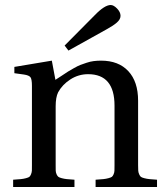

<svg xmlns="http://www.w3.org/2000/svg" viewBox="-20 -743 659 763"><path d="M236.8 -562 356 -682.1Q395.5 -723.1 419.9 -723.1Q431.6 -723.1 445.3 -709Q459 -694.8 459 -680.2Q459 -666 444.3 -653.3Q429.7 -640.6 402.8 -626L252 -542ZM32.2 0V-28.8Q52.7 -30.3 63 -31.2Q73.2 -32.2 83.3 -34.9Q93.3 -37.6 96.7 -40.3Q100.1 -43 103.3 -50.5Q106.4 -58.1 106.7 -65.2Q106.9 -72.3 106.9 -86.9V-401.9Q106.9 -428.2 101.1 -436Q95.2 -443.8 75.2 -446.8L37.1 -452.1V-477.1L186 -502L200.2 -425.8Q206.1 -429.2 225.3 -442.1Q244.6 -455.1 251 -459Q257.3 -462.9 273.7 -472.2Q290 -481.4 299.3 -484.9Q308.6 -488.3 323.5 -493.4Q338.4 -498.5 352.3 -500.2Q366.2 -502 381.8 -502Q451.2 -502 490 -460.2Q528.8 -418.5 528.8 -342.8V-86.9Q528.8 -72.8 529.3 -65.2Q529.8 -57.6 533 -50.5Q536.1 -43.5 539.6 -40.5Q543 -37.6 553.2 -34.9Q563.5 -32.2 573.7 -31.2Q584 -30.3 604 -28.8V0H359.9V-28.8Q380.4 -30.3 390.6 -31.2Q400.9 -32.2 410.9 -34.9Q420.9 -37.6 424.6 -40.3Q428.2 -43 431.4 -50.3Q434.6 -57.6 434.8 -64.9Q435.1 -72.3 435.1 -86.9V-323.2Q435.1 -448.2 330.1 -448.2Q292 -448.2 259.8 -427.5Q227.5 -406.7 210.9 -376Q201.2 -356 201.2 -320.8V-86.9Q201.2 -72.8 201.4 -65.2Q201.7 -57.6 204.8 -50.5Q208 -43.5 211.7 -40.5Q215.3 -37.6 225.3 -34.9Q235.4 -32.2 245.6 -31.2Q255.9 -30.3 275.9 -28.8V0Z"/></svg>

Font: Heuristica
Style: Regular
Weight: 400
Version: Version 1.0.2